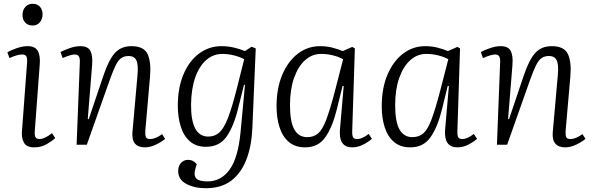

<svg xmlns="http://www.w3.org/2000/svg" viewBox="-20 -765 3132 1015"><path d="M99 -686Q99 -712 114 -728.5Q129 -745 152 -745Q177 -745 191 -729.5Q205 -714 205 -689Q205 -664 190.5 -647Q176 -630 152 -630Q128 -630 113.5 -645.5Q99 -661 99 -686ZM123 -432Q125 -456 119.5 -466.5Q114 -477 97 -477Q72 -477 30 -458L19 -489Q39 -500 69 -510.5Q99 -521 126 -521Q166 -521 180 -495.5Q194 -470 190 -423L164 -74Q162 -50 167.5 -40Q173 -30 188 -30Q216 -30 255 -61L272 -35Q255 -19 226 -2.5Q197 14 161 14Q119 14 106 -12Q93 -38 96 -70Z M853 -31Q836 -16 805.5 -1Q775 14 746 14Q711 14 694 -5.5Q677 -25 680 -65L707 -369Q712 -425 700.5 -447Q689 -469 660 -469Q637 -469 621 -458Q605 -447 591.5 -419.5Q578 -392 560 -342L439 0H385L402 -435Q403 -457 397 -467Q391 -477 375 -477Q355 -477 311 -458L300 -490Q316 -499 347 -510Q378 -521 405 -521Q445 -521 458 -495.5Q471 -470 467 -421L444 -136L449 -135L527 -366Q555 -449 587.5 -485Q620 -521 675 -521Q741 -521 760.5 -478.5Q780 -436 773 -359L748 -72Q747 -50 751.5 -40Q756 -30 773 -30Q802 -30 837 -56Z M1275 -316 1270 -317 1240 -197Q1216 -97 1178 -43Q1140 11 1069 11Q1016 11 983 -18.5Q950 -48 935 -97.5Q920 -147 920 -206Q920 -301 950 -372Q980 -443 1032.5 -482Q1085 -521 1151 -521Q1183 -521 1214.5 -514Q1246 -507 1275 -495L1310 -518L1332 -509L1314 -87Q1310 7 1282.5 78.5Q1255 150 1202.5 190Q1150 230 1068 230Q1007 230 964.5 207Q922 184 922 140Q922 112 937 96Q952 80 974 80Q1002 80 1020 103L1013 127Q1003 160 1016.5 177Q1030 194 1077 194Q1149 194 1194 131.5Q1239 69 1252 -69ZM1081 -43Q1116 -43 1140 -65Q1164 -87 1185 -141Q1206 -195 1231 -293L1271 -452Q1247 -465 1215.5 -472.5Q1184 -480 1156 -480Q1107 -480 1070 -447.5Q1033 -415 1012 -355Q991 -295 990 -212Q989 -43 1081 -43Z M1842 -74Q1841 -49 1846.5 -39.5Q1852 -30 1868 -30Q1882 -30 1898 -37.5Q1914 -45 1929 -57L1946 -31Q1928 -15 1900 -0.5Q1872 14 1842 14Q1770 14 1777 -79L1797 -310L1791 -311L1760 -185Q1737 -92 1699.5 -39Q1662 14 1593 14Q1540 14 1506.5 -15Q1473 -44 1457.5 -93Q1442 -142 1442 -203Q1442 -299 1472.5 -370.5Q1503 -442 1555 -481.5Q1607 -521 1672 -521Q1707 -521 1737.5 -513Q1768 -505 1792 -495L1842 -517L1856 -509ZM1604 -40Q1639 -40 1662 -60Q1685 -80 1705 -133Q1725 -186 1751 -285L1794 -452Q1770 -465 1739.5 -472.5Q1709 -480 1677 -480Q1630 -480 1593 -447Q1556 -414 1534.5 -353Q1513 -292 1513 -209Q1513 -121 1536 -80.5Q1559 -40 1604 -40Z M2398 -74Q2397 -49 2402.5 -39.5Q2408 -30 2424 -30Q2438 -30 2454 -37.5Q2470 -45 2485 -57L2502 -31Q2484 -15 2456 -0.5Q2428 14 2398 14Q2326 14 2333 -79L2353 -310L2347 -311L2316 -185Q2293 -92 2255.5 -39Q2218 14 2149 14Q2096 14 2062.5 -15Q2029 -44 2013.5 -93Q1998 -142 1998 -203Q1998 -299 2028.5 -370.5Q2059 -442 2111 -481.5Q2163 -521 2228 -521Q2263 -521 2293.5 -513Q2324 -505 2348 -495L2398 -517L2412 -509ZM2160 -40Q2195 -40 2218 -60Q2241 -80 2261 -133Q2281 -186 2307 -285L2350 -452Q2326 -465 2295.5 -472.5Q2265 -480 2233 -480Q2186 -480 2149 -447Q2112 -414 2090.5 -353Q2069 -292 2069 -209Q2069 -121 2092 -80.5Q2115 -40 2160 -40Z M3075 -31Q3058 -16 3027.5 -1Q2997 14 2968 14Q2933 14 2916 -5.5Q2899 -25 2902 -65L2929 -369Q2934 -425 2922.5 -447Q2911 -469 2882 -469Q2859 -469 2843 -458Q2827 -447 2813.5 -419.5Q2800 -392 2782 -342L2661 0H2607L2624 -435Q2625 -457 2619 -467Q2613 -477 2597 -477Q2577 -477 2533 -458L2522 -490Q2538 -499 2569 -510Q2600 -521 2627 -521Q2667 -521 2680 -495.5Q2693 -470 2689 -421L2666 -136L2671 -135L2749 -366Q2777 -449 2809.5 -485Q2842 -521 2897 -521Q2963 -521 2982.5 -478.5Q3002 -436 2995 -359L2970 -72Q2969 -50 2973.5 -40Q2978 -30 2995 -30Q3024 -30 3059 -56Z"/></svg>

Font: Literata 36pt Light
Style: Italic
Weight: 300
Italic angle: -2°
Designer: Latin by Veronika Burian and Jose Scaglione. Greek by Irene Vlachou. Cyrillic by Vera Evstafieva
Foundry: TypeTogether
Version: Version 3.002